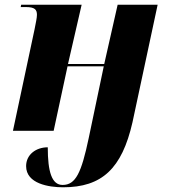

<svg xmlns="http://www.w3.org/2000/svg" viewBox="-20 -556 728 816"><path d="M248 240C413 240 498 161 543 -36L650 -536H480L423 -284H269L327 -536H70L68 -526H90C128 -526 137 -515 137 -493C137 -480 132 -458 127 -432L35 0H208L267 -274H421L357 31C326 178 302 230 246 230C200 230 183 174 183 70C133 70 91 101 91 150C91 225 188 240 248 240Z"/></svg>

Font: Noto Serif Display ExtraBold
Style: Italic
Weight: 800
Italic angle: -12°
Designer: Monotype Design Team
Foundry: Monotype Imaging Inc.
Version: Version 2.009